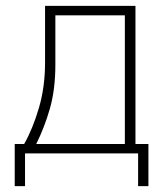

<svg xmlns="http://www.w3.org/2000/svg" viewBox="-20 -520 564 652"><path d="M62 -31Q91 -82 112 -153Q133 -224 133 -308V-500H440V-31H484V112H449V1H65V112H30V-31ZM168 -301Q168 -216 149.5 -151.5Q131 -87 103 -31H404V-468H168Z"/></svg>

Font: Titillium Web[RUS by Daymarius]
Style: Regular
Weight: 200
Designer: Cyrillization by Daymarius
Foundry: Cyrillization by Daymarius
Version: Version 1.002 September 11, 2018